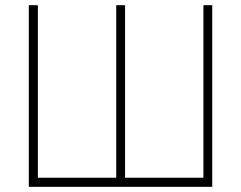

<svg xmlns="http://www.w3.org/2000/svg" viewBox="-20 -720 929 740"><path d="M91 0V-700H126V-35H428V-700H462V-35H764V-700H798V0Z"/></svg>

Font: Zen Kaku Gothic New Light
Style: Regular
Weight: 300
Designer: Yoshimichi Ohira
Foundry: Positype
Version: Version 1.002